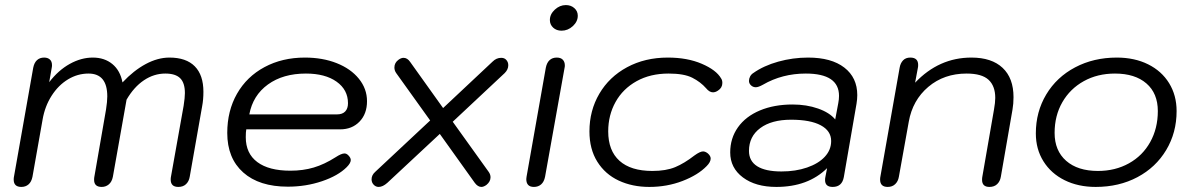

<svg xmlns="http://www.w3.org/2000/svg" viewBox="-20 -727 4703 757"><path d="M34 -19Q34 -26 35 -30L111 -460Q115 -480 126 -490Q137 -500 154 -500Q168 -500 176.5 -492.5Q185 -485 185 -470Q185 -464 184 -460L174 -403Q210 -450 255 -475Q300 -500 346 -500Q392 -500 423 -474.5Q454 -449 463 -402Q507 -449 554.5 -474.5Q602 -500 648 -500Q714 -500 748 -465.5Q782 -431 782 -365Q782 -334 777 -308L728 -30Q725 -12 713.5 -1Q702 10 683 10Q653 10 653 -19Q653 -26 654 -30L704 -310Q709 -342 709 -360Q709 -400 690.5 -418.5Q672 -437 632 -437Q587 -437 547.5 -410.5Q508 -384 479 -334L425 -30Q421 -10 409 0Q397 10 381 10Q351 10 351 -18Q351 -26 352 -30L398 -295Q403 -327 403 -347Q403 -437 329 -437Q286 -437 248 -414Q210 -391 183.5 -349.5Q157 -308 148 -256L108 -30Q104 -10 92.5 0Q81 10 64 10Q34 10 34 -19Z M876 -203Q876 -290 914.5 -357.5Q953 -425 1023 -462.5Q1093 -500 1182 -500Q1252 -500 1307.5 -478Q1363 -456 1395 -416.5Q1427 -377 1427 -328Q1427 -278 1397.5 -247.5Q1368 -217 1321 -217H951Q949 -206 949 -186Q949 -122 994.5 -88Q1040 -54 1125 -54Q1175 -54 1217 -66.5Q1259 -79 1303 -107Q1326 -122 1338 -122Q1346 -122 1353 -115Q1363 -105 1363 -96Q1363 -84 1347 -68Q1313 -34 1249.5 -12.5Q1186 9 1115 9Q1002 9 939 -47Q876 -103 876 -203ZM1309 -276Q1330 -276 1341 -287.5Q1352 -299 1352 -320Q1352 -373 1307 -405Q1262 -437 1186 -437Q1096 -437 1036.5 -394Q977 -351 963 -276Z M1984 -470Q1984 -453 1970 -439L1765 -247L1907 -49Q1914 -39 1914 -28Q1914 -11 1898 2Q1887 10 1878 10Q1864 10 1852 -6L1714 -199L1507 -6Q1489 10 1473 10Q1462 10 1454 2Q1445 -7 1445 -20Q1445 -37 1460 -50L1676 -252L1542 -439Q1535 -449 1535 -461Q1535 -480 1552 -492Q1562 -499 1571 -499Q1586 -499 1597 -483L1727 -301L1922 -484Q1937 -499 1956 -499Q1968 -499 1975 -492Q1984 -483 1984 -470Z M2148 -648Q2148 -671 2167.5 -689Q2187 -707 2211 -707Q2231 -707 2244.5 -695Q2258 -683 2258 -665Q2258 -642 2238.5 -624Q2219 -606 2194 -606Q2174 -606 2161 -618Q2148 -630 2148 -648ZM2055 -21 2056 -30 2132 -460Q2136 -480 2147 -490Q2158 -500 2175 -500Q2191 -500 2199 -491.5Q2207 -483 2207 -469Q2207 -463 2206 -460L2129 -30Q2125 -10 2113.5 0Q2102 10 2085 10Q2055 10 2055 -21Z M2304 -209Q2304 -291 2343 -357.5Q2382 -424 2452.5 -462Q2523 -500 2613 -500Q2690 -500 2747 -475.5Q2804 -451 2823 -418Q2828 -411 2828 -400Q2828 -381 2811 -370Q2801 -363 2791 -363Q2777 -363 2764 -379Q2742 -404 2709.5 -420.5Q2677 -437 2616 -437Q2544 -437 2490 -407Q2436 -377 2407 -325Q2378 -273 2378 -209Q2378 -133 2422.5 -93Q2467 -53 2552 -53Q2606 -53 2642 -68Q2678 -83 2718 -114Q2740 -130 2752 -130Q2761 -130 2771 -122Q2782 -112 2782 -102Q2782 -88 2766 -72Q2732 -37 2671 -13.5Q2610 10 2540 10Q2473 10 2419.5 -15Q2366 -40 2335 -89.5Q2304 -139 2304 -209Z M2859 -126Q2859 -182 2889.5 -225Q2920 -268 2976 -291.5Q3032 -315 3105 -315Q3160 -315 3205.5 -299Q3251 -283 3273 -256L3285 -320Q3288 -335 3288 -349Q3288 -437 3157 -437Q3064 -437 2988 -393Q2970 -383 2960 -383Q2949 -383 2941 -390.5Q2933 -398 2933 -408Q2933 -417 2937.5 -425.5Q2942 -434 2950 -439Q2991 -468 3048.5 -484Q3106 -500 3166 -500Q3258 -500 3309 -460.5Q3360 -421 3360 -352Q3360 -336 3357 -318L3307 -29Q3300 10 3263 10Q3233 10 3233 -17Q3233 -24 3234 -28L3241 -64Q3166 10 3041 10Q2959 10 2909 -27.5Q2859 -65 2859 -126ZM3257 -171Q3257 -211 3216 -233Q3175 -255 3099 -255Q3022 -255 2977.5 -222Q2933 -189 2933 -132Q2933 -92 2965.5 -71.5Q2998 -51 3061 -51Q3117 -51 3162 -66.5Q3207 -82 3232 -109Q3257 -136 3257 -171Z M3450 -19Q3450 -26 3451 -30L3527 -460Q3530 -478 3540.5 -489Q3551 -500 3569 -500Q3600 -500 3600 -471Q3600 -464 3599 -460L3588 -401Q3682 -500 3810 -500Q3890 -500 3933 -459.5Q3976 -419 3976 -344Q3976 -318 3972 -295L3926 -30Q3923 -12 3911.5 -1Q3900 10 3881 10Q3852 10 3852 -18Q3852 -26 3853 -30L3899 -295Q3904 -323 3904 -341Q3904 -388 3877.5 -412.5Q3851 -437 3791 -437Q3702 -437 3640 -384.5Q3578 -332 3563 -247L3524 -30Q3521 -12 3509.5 -1Q3498 10 3480 10Q3450 10 3450 -19Z M4064 -201Q4064 -286 4105 -354.5Q4146 -423 4219 -461.5Q4292 -500 4383 -500Q4453 -500 4506.5 -473.5Q4560 -447 4589.5 -399Q4619 -351 4619 -289Q4619 -204 4578 -135.5Q4537 -67 4464.5 -28.5Q4392 10 4300 10Q4231 10 4177.5 -16.5Q4124 -43 4094 -91Q4064 -139 4064 -201ZM4545 -289Q4545 -359 4500 -398Q4455 -437 4376 -437Q4307 -437 4253 -407Q4199 -377 4168.5 -324Q4138 -271 4138 -203Q4138 -133 4183.5 -93Q4229 -53 4309 -53Q4377 -53 4431 -83Q4485 -113 4515 -167Q4545 -221 4545 -289Z"/></svg>

Font: Kodchasan
Style: Italic
Weight: 400
Italic angle: -10°
Version: Version 1.000; ttfautohint (v1.6)